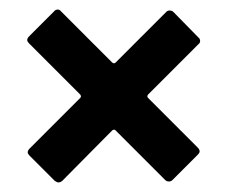

<svg xmlns="http://www.w3.org/2000/svg" viewBox="-20 -518 476 402"><path d="M95 -139 42 -192Q38 -196 38 -199Q38 -203 42 -207L148 -313Q151 -316 148 -320L41 -427Q37 -431 37 -434Q37 -438 41 -442L93 -494Q96 -498 101 -498Q105 -498 108 -494L215 -387Q219 -384 222 -387L328 -493Q331 -496 335 -496Q340 -496 343 -493L395 -440Q399 -437 399 -432Q399 -428 395 -425L290 -320Q287 -316 290 -313L394 -209Q398 -205 398 -201Q398 -198 394 -194L341 -141Q338 -138 334 -138Q329 -138 326 -141L222 -245Q219 -248 215 -245L110 -139Q106 -136 102 -136Q100 -136 95 -139Z"/></svg>

Font: Barlow GEO Semi Bold
Style: Regular
Weight: 600
Designer: Jeremy Tribby
Foundry: Tribby Type
Version: Version 1.408